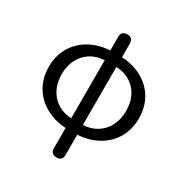

<svg xmlns="http://www.w3.org/2000/svg" viewBox="-200 -853 1161 1211"><g transform="rotate(30 380.0 -248.0)"><path d="M337 -166V-61C231 -64 146 -143 146 -272C146 -401 231 -479 337 -483V-272ZM337 105V158C337 186 352 200 380 200C408 200 422 186 422 158V105V10C570 4 708 -95 708 -272C708 -449 574 -548 422 -554V-654C422 -682 408 -696 380 -696C352 -696 337 -682 337 -654V-554C190 -548 52 -449 52 -272C52 -95 190 4 337 10ZM422 -377V-483C533 -479 614 -402 614 -272C614 -142 527 -64 422 -61V-272Z"/></g></svg>

Font: GenSenRounded2 TW R
Style: Regular
Weight: 400
Version: Version 2.100;PS 2.1;hotconv 16.6.51;makeotf.lib2.5.65220 DE